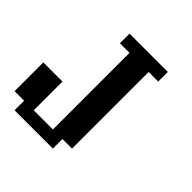

<svg xmlns="http://www.w3.org/2000/svg" viewBox="-199 -929 1090 1090"><g transform="rotate(45 346.0 -384.5)"><path d="M76.7 0V-76.7H0V-307.6H153.8V-76.7H307.6V-691.9H230.5V-769H538.1V-691.9H461.4V-76.7H384.3V0Z"/></g></svg>

Font: Good Old DOS
Style: Regular
Weight: 400
Designer: Vasily Draigo
Foundry: Vasily Draigo
Version: 1.0